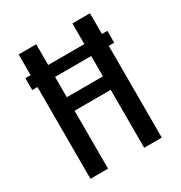

<svg xmlns="http://www.w3.org/2000/svg" viewBox="-165 -818 881 936"><g transform="rotate(-30 275.0 -350.0)"><path d="M74 0V-516.5H44.5V-583.5H74V-700H173V-583.5H376.5V-700H475.5V-583.5H506V-516.5H475.5V0H376.5V-326H173V0ZM173 -402H376.5V-516.5H173Z"/></g></svg>

Font: Trispace SemiCondensed
Style: Regular
Weight: 400
Width: 4
Designer: Tyler Finck
Foundry: Etcetera Type Company
Version: Version 1.210; ttfautohint (v1.8.3)